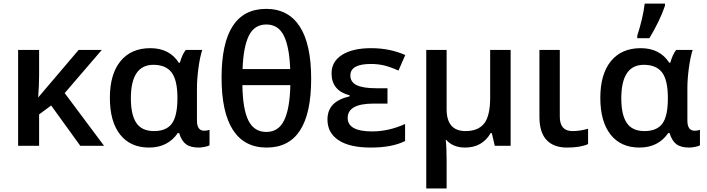

<svg xmlns="http://www.w3.org/2000/svg" viewBox="-20 -821 3979 1081"><path d="M200.2 0H82V-540H200.2V-398.9Q200.2 -336.4 194.8 -272L422.9 -540H553.2L344.2 -296.9L565.9 0H432.1L268.1 -227.1L200.2 -176.8Z M1088.9 -142.1Q1088.9 -85 1129.9 -85Q1145 -85 1159.7 -89.8V-2.9Q1151.9 2 1132.6 5.9Q1113.3 9.8 1098.6 9.8Q1052.2 9.8 1026.9 -9.3Q1001.5 -28.3 988.8 -71.8H981Q924.8 9.8 819.3 9.8Q713.9 9.8 656.2 -63.5Q598.6 -136.7 598.6 -270Q598.6 -403.3 658.4 -476.6Q718.3 -549.8 826.2 -549.8Q934.1 -549.8 986.8 -467.8H992.7Q1005.9 -515.1 1025.9 -540H1118.7Q1105.5 -500 1097.2 -437.3Q1088.9 -374.5 1088.9 -325.2ZM979 -263.2V-269Q979 -369.6 946.3 -412.8Q913.6 -456.1 843.8 -456.1Q716.8 -456.1 716.8 -267.1Q716.8 -174.8 747.6 -128.9Q778.3 -83 847.2 -83Q916 -83 947 -124.3Q978 -165.5 979 -263.2Z M1345.7 -432.1H1613.8Q1609.4 -556.6 1578.1 -619.9Q1546.9 -683.1 1479.5 -683.1Q1412.1 -683.1 1381.1 -619.9Q1350.1 -556.6 1345.7 -432.1ZM1614.7 -341.8H1344.7Q1346.7 -205.6 1378.9 -141.8Q1411.1 -78.1 1479.5 -78.1Q1547.9 -78.1 1579.8 -143.6Q1611.8 -209 1614.7 -341.8ZM1731.9 -377.9Q1732.4 9.8 1481.4 9.8Q1355.5 9.8 1291.5 -89.4Q1227.5 -188.5 1227.5 -383.8Q1227.5 -771 1478.5 -771Q1603 -771 1667.5 -671.9Q1731.9 -572.8 1731.9 -377.9Z M2084.5 -237.8Q1937.5 -237.8 1937.5 -157.2Q1937.5 -81.1 2074.7 -81.1Q2168.9 -81.1 2260.7 -123V-26.9Q2187 9.8 2067.9 9.8Q1948.7 9.8 1886.2 -31.5Q1823.7 -72.8 1823.7 -147.9Q1823.7 -199.2 1853.8 -231.2Q1883.8 -263.2 1948.7 -278.8V-284.2Q1846.7 -310.5 1846.7 -408.2Q1846.7 -474.6 1906 -512.2Q1965.3 -549.8 2069.8 -549.8Q2174.3 -549.8 2261.7 -511.2L2223.6 -423.8Q2169.4 -447.3 2136 -454.1Q2102.5 -460.9 2067.9 -460.9Q1952.6 -460.9 1952.6 -396Q1952.6 -358.9 1988 -341.6Q2023.4 -324.2 2097.7 -324.2H2161.6V-237.8Z M2494.6 84V240.2H2379.9V-540H2494.6V-206.1Q2494.6 -83 2601.1 -83Q2672.4 -83 2706.1 -126Q2739.7 -168.9 2739.7 -271V-540H2855V0H2765.6L2749 -71.8H2742.7Q2695.3 9.8 2598.6 9.8Q2530.3 9.8 2491.7 -34.2H2489.7Q2494.6 11.2 2494.6 84Z M3017.1 -163.1V-540H3131.8V-164.1Q3131.8 -83 3203.1 -83Q3246.6 -83 3291 -96.2V-9.8Q3248.5 9.8 3172.4 9.8Q3096.7 9.8 3056.9 -33.2Q3017.1 -76.2 3017.1 -163.1Z M3850.1 -142.1Q3850.1 -85 3891.1 -85Q3906.2 -85 3920.9 -89.8V-2.9Q3913.6 2 3894 5.9Q3874.5 9.8 3859.9 9.8Q3813.5 9.8 3788.1 -9.3Q3762.7 -28.3 3750 -71.8H3742.2Q3686 9.8 3580.6 9.8Q3475.1 9.8 3417.5 -63.5Q3359.9 -136.7 3359.9 -270Q3359.9 -403.3 3419.4 -476.6Q3479 -549.8 3587.4 -549.8Q3695.3 -549.8 3748 -467.8H3753.9Q3767.1 -515.1 3787.1 -540H3879.9Q3866.7 -500 3858.4 -437.5Q3850.1 -375 3850.1 -325.2ZM3740.2 -263.2V-269Q3740.2 -370.1 3707.5 -413.1Q3674.8 -456.1 3605 -456.1Q3478 -456.1 3478 -267.1Q3478 -174.8 3508.8 -128.9Q3539.6 -83 3608.4 -83Q3677.2 -83 3708.5 -124Q3739.7 -165 3740.2 -263.2ZM3724.1 -800.8V-789.1Q3695.8 -705.1 3636.2 -606H3567.9V-620.1Q3599.6 -717.3 3609.9 -800.8Z"/></svg>

Font: OpenSans-Semibold
Style: Regular
Weight: 600
Foundry: Ascender Corporation
Version: Version 1.10